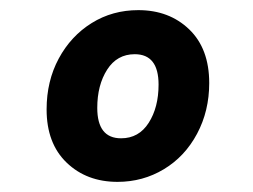

<svg xmlns="http://www.w3.org/2000/svg" viewBox="-20 -730 499 379"><path d="M72 -514Q72 -570 96 -614.5Q120 -659 161 -684.5Q202 -710 253 -710Q314 -710 353.5 -672Q393 -634 393 -566Q393 -511 369 -466Q345 -421 303.5 -396Q262 -371 212 -371Q151 -371 111.5 -409Q72 -447 72 -514ZM293 -563Q293 -623 246 -623Q211 -623 191.5 -592.5Q172 -562 172 -517Q172 -457 219 -457Q254 -457 273.5 -487.5Q293 -518 293 -563Z"/></svg>

Font: Fira Sans Condensed
Style: Bold Italic
Weight: 700
Width: 3
Italic angle: -8°
Designer: Carrois Corporate & Edenspiekermann AG
Foundry: Carrois Corporate GbR & Edenspiekermann AG
Version: Version 4.203